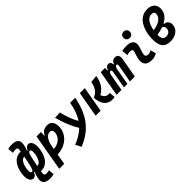

<svg xmlns="http://www.w3.org/2000/svg" viewBox="222 -2090 3659 3659"><g transform="rotate(-45 2052.0 -260.5)"><path d="M326.7 234.4C350.6 234.4 389.2 231.4 427.2 220.7L417 105.5C387.2 113.3 357.4 116.7 342.3 116.7C298.8 116.7 282.2 97.7 290 51.8L297.4 9.3C303.2 9.8 309.1 9.8 314.5 9.8C496.1 9.8 579.1 -190.9 584 -362.3C586.9 -468.8 543 -526.9 487.3 -526.9C448.7 -526.9 412.6 -494.6 398.9 -448.7H383.3C394.5 -481 405.8 -509.3 418 -560.5C447.3 -681.2 399.9 -743.2 256.8 -743.2C232.9 -743.2 194.3 -740.2 156.2 -729.5L166.5 -614.3C196.3 -622.1 226.1 -625.5 241.2 -625.5C284.7 -625.5 301.3 -606.4 293.5 -560.5L287.6 -526.4C282.2 -526.9 276.9 -526.9 272 -526.9C90.3 -526.9 6.3 -326.2 1.5 -154.8C-1.5 -48.3 43.5 9.8 99.1 9.8C137.7 9.8 173.8 -22.5 185.5 -68.4H203.1C190.9 -32.2 178.7 -3.9 165.5 51.8C136.2 172.4 183.6 234.4 326.7 234.4ZM331.1 -175.8V-175.3C332 -179.7 332.5 -183.6 333.5 -188L346.7 -252.4C373 -377.4 389.6 -415 415 -415C441.4 -415 456.1 -405.3 452.1 -335.9C447.3 -244.6 406.2 -107.9 323.7 -107.9C321.8 -107.9 319.8 -107.9 317.4 -107.9ZM241.7 -279.3C212.9 -142.6 197.8 -102.1 171.4 -102.1C145 -102.1 129.4 -111.8 133.3 -181.2C138.2 -272.5 180.2 -409.2 262.7 -409.2C264.2 -409.2 266.1 -409.2 268.1 -409.2Z M709 224.6 746.6 9.8C973.6 4.9 1143.1 -148.9 1143.1 -351.6C1143.1 -463.9 1089.4 -527.3 996.1 -527.3C918.5 -527.3 857.9 -490.2 832 -424.3H819.3L824.7 -517.6H705.1L574.7 224.6ZM769 -115.7 781.7 -189.9C810.1 -338.4 880.9 -401.9 946.3 -401.9C985.4 -401.9 1007.8 -377.9 1007.8 -335C1007.8 -212.4 905.8 -119.1 769 -115.7Z M1173.3 230.5C1501 96.2 1672.4 -127.4 1747.1 -517.6H1611.8C1585.9 -374 1544.9 -256.8 1481.4 -160.6C1425.3 -252.9 1378.4 -374.5 1341.3 -527.3L1206.1 -517.6C1259.3 -327.6 1321.8 -175.3 1395.5 -57.1C1323.2 13.2 1231.4 69.8 1114.7 115.7Z M2222.7 9.8C2252 9.8 2269.5 7.8 2289.1 3.4L2279.3 -115.2C2270.5 -115.7 2265.6 -115.2 2259.3 -115.2C2254.4 -114.7 2248.5 -114.7 2239.7 -114.7C2207.5 -114.7 2149.9 -130.4 2123 -213.9C2193.4 -255.4 2296.9 -333 2324.7 -527.3L2175.8 -512.7C2158.7 -393.6 2107.9 -311 1998 -267.6C2007.3 -68.4 2107.9 9.8 2222.7 9.8ZM1781.2 0H1915.5L2006.8 -517.6H1872.6Z M2551.3 -517.6H2437L2344.7 0H2477.1L2536.6 -339.8C2546.4 -382.8 2561.5 -404.3 2584 -404.3C2604 -404.3 2612.3 -387.7 2607.4 -359.4L2543.9 0H2637.7L2697.8 -340.8C2707 -383.3 2725.6 -404.3 2748 -404.3C2765.6 -404.3 2773.4 -387.7 2768.6 -359.4L2704.6 0H2836.9L2906.7 -390.6C2922.9 -481 2896.5 -527.3 2825.7 -527.3C2776.9 -527.3 2746.1 -507.3 2725.1 -453.1H2711.4C2710 -504.4 2689 -527.3 2650.4 -527.3C2607.4 -527.3 2581.5 -506.3 2562 -453.1H2547.9Z M3401.4 -142.6C3367.7 -123 3347.2 -115.7 3314.9 -115.7C3272 -115.7 3250.5 -134.8 3252.9 -172.4C3257.3 -234.9 3285.6 -281.2 3300.8 -345.2C3330.1 -465.3 3272.9 -527.3 3129.9 -527.3C3091.3 -527.3 3052.7 -524.4 3014.6 -513.7L3024.9 -390.6C3054.7 -398.4 3084.5 -401.9 3114.3 -401.9C3157.7 -401.9 3175.8 -382.3 3166 -345.2C3151.9 -288.1 3121.1 -222.7 3116.7 -153.3C3109.9 -46.4 3170.9 9.8 3295.9 9.8C3353 9.8 3395 -8.3 3435.1 -31.2ZM3290 -587.4C3340.3 -587.4 3374.5 -621.6 3374.5 -671.9C3374.5 -722.2 3340.3 -756.3 3290 -756.3C3239.7 -756.3 3205.6 -722.2 3205.6 -671.9C3205.6 -621.6 3239.7 -587.4 3290 -587.4Z M3940.4 -329.6C4038.6 -381.8 4103.5 -459.5 4103.5 -566.4C4103.5 -657.7 4052.2 -742.2 3911.1 -742.2C3799.3 -742.2 3717.8 -689.5 3663.6 -603.5C3606.9 -513.7 3576.2 -395.5 3576.2 -260.3C3576.2 -83.5 3631.8 9.8 3797.4 9.8C3940.9 9.8 4048.3 -75.2 4048.3 -195.8C4048.3 -264.2 4005.4 -313 3940.4 -313.5ZM3714.8 -369.6C3725.1 -430.7 3743.2 -487.8 3768.6 -531.2C3798.8 -584 3842.8 -616.7 3901.9 -616.7C3951.2 -616.7 3970.2 -594.7 3970.2 -555.2C3970.2 -453.6 3859.4 -388.2 3714.8 -369.6ZM3867.2 -297.4C3898.9 -283.2 3916 -259.8 3916 -227.1C3916 -154.8 3869.6 -115.7 3804.2 -115.7C3733.4 -115.7 3704.6 -155.3 3704.6 -244.6C3704.6 -249 3704.6 -253.4 3704.6 -257.8C3762.2 -266.6 3817.4 -279.3 3867.2 -297.4Z"/></g></svg>

Font: Cascadia Code
Style: Bold Italic
Weight: 700
Italic angle: -10°
Monospace: yes
Designer: Aaron Bell
Foundry: Saja Typeworks
Version: Version 2404.023